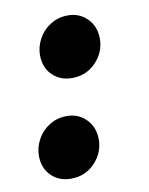

<svg xmlns="http://www.w3.org/2000/svg" viewBox="-66 -559 482 621"><g transform="rotate(-10 175.0 -248.0)"><path d="M88 -398Q88 -425 102 -451Q116 -477 141.5 -493Q167 -509 199 -509Q237 -509 262.5 -483Q288 -457 288 -417Q288 -373 256.5 -340Q225 -307 178 -307Q139 -307 113.5 -332Q88 -357 88 -398ZM28 -78Q28 -105 42 -131Q56 -157 81.5 -173Q107 -189 139 -189Q177 -189 202.5 -163Q228 -137 228 -97Q228 -53 196.5 -20Q165 13 118 13Q79 13 53.5 -12Q28 -37 28 -78Z"/></g></svg>

Font: Nebula Sans Bold
Style: Regular
Weight: 700
Italic angle: -9°
Designer: Paul D. Hunt for Adobe (as Source Sans)
Foundry: Nebula Entertainment & Broadcasting LLC
Version: Version 1.010